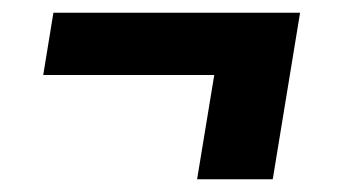

<svg xmlns="http://www.w3.org/2000/svg" viewBox="-20 -409 540 302"><path d="M290 -127 317 -291H48L64 -389H452L409 -127Z"/></svg>

Font: Iosevka Term Curly Heavy
Style: Italic
Weight: 900
Italic angle: -9°
Designer: Belleve Invis
Foundry: Belleve Invis
Version: Version 32.3.0